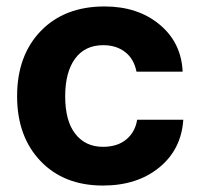

<svg xmlns="http://www.w3.org/2000/svg" viewBox="-20 -566 617 595"><path d="M299 9Q178 9 105.5 -67Q33 -143 33 -268Q33 -394 106.5 -470Q180 -546 304 -546Q407 -546 474.5 -490Q542 -434 546 -344H403Q395 -384 367.5 -405Q340 -426 300 -426Q243 -426 212.5 -384Q182 -342 182 -268Q182 -191 213.5 -151Q245 -111 299 -111Q344 -111 371.5 -134Q399 -157 405 -195H548Q542 -103 473.5 -47Q405 9 299 9Z"/></svg>

Font: Mona Sans
Style: Bold
Weight: 700
Designer: Deni Anggara
Foundry: GitHub
Version: Version 2.000;Glyphs 3.2.3 (3260)